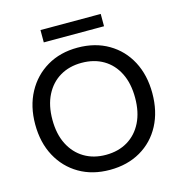

<svg xmlns="http://www.w3.org/2000/svg" viewBox="-124 -975 1036 1099"><g transform="rotate(-15 393.5 -426.0)"><path d="M393 12Q290 12 212 -33.5Q134 -79 90 -160.5Q46 -242 46 -350Q46 -457 90 -538.5Q134 -620 212 -666Q290 -712 393 -712Q497 -712 575.5 -666Q654 -620 697 -538.5Q740 -457 740 -350Q740 -242 697 -160.5Q654 -79 575.5 -33.5Q497 12 393 12ZM393 -77Q467 -77 522 -110Q577 -143 607.5 -204Q638 -265 638 -350Q638 -435 607.5 -496Q577 -557 522 -589.5Q467 -622 393 -622Q320 -622 265 -589.5Q210 -557 179 -496Q148 -435 148 -350Q148 -265 179 -204Q210 -143 265 -110Q320 -77 393 -77ZM215 -791V-864H572V-791Z"/></g></svg>

Font: DM Sans 24pt Medium
Style: Regular
Weight: 500
Designer: Colophon Foundry, Jonny Pinhorn
Foundry: Colophon Foundry
Version: Version 4.004;gftools[0.9.30]